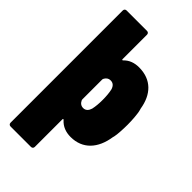

<svg xmlns="http://www.w3.org/2000/svg" viewBox="-272 -776 1053 1053"><g transform="rotate(45 254.5 -250.0)"><path d="M477 -374C462 -468 407 -528 311 -528C275 -528 245 -517 222 -493C218 -489 215 -491 215 -496V-685C215 -694 209 -700 200 -700H42C33 -700 27 -694 27 -685V185C27 194 33 200 42 200H200C209 200 215 194 215 185V-29C215 -34 218 -35 222 -31C246 -4 278 8 315 8C408 8 465 -55 480 -156C481 -159 481 -161 482 -163C487 -183 489 -232 489 -261C489 -293 486 -344 479 -367C478 -369 478 -371 477 -374ZM289 -186C283 -166 271 -153 252 -153C234 -153 223 -163 216 -178C215 -181 215 -184 215 -186V-335C215 -337 215 -340 216 -343C223 -358 235 -367 252 -367C271 -367 283 -355 289 -335C294 -313 296 -287 296 -260C296 -233 294 -208 289 -186Z"/></g></svg>

Font: Barlow Semi Condensed Black
Style: Regular
Weight: 900
Width: 4
Designer: Jeremy Tribby
Foundry: Tribby Type
Version: Version 1.408;PS 001.408;hotconv 1.0.88;makeotf.lib2.5.64775